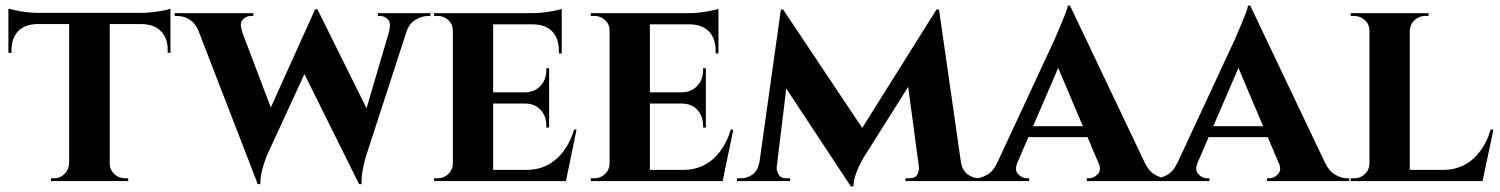

<svg xmlns="http://www.w3.org/2000/svg" viewBox="-20 -647 5361 686"><path d="M372 -597V0H227V-597ZM589 -601V-561H10V-601ZM589 -564V-458H579V-467Q580 -510 555.5 -535Q531 -560 488 -561V-564ZM589 -616V-591L484 -601Q503 -601 525 -603.5Q547 -606 565 -609.5Q583 -613 589 -616ZM229 -63V0H162V-10Q162 -10 167.5 -10Q173 -10 173 -10Q195 -10 210.5 -25.5Q226 -41 227 -63ZM369 -63H372Q372 -41 388 -25.5Q404 -10 427 -10Q427 -10 432.5 -10Q438 -10 438 -10V0H369ZM112 -564V-561Q68 -560 44.5 -535Q21 -510 21 -467V-458H10V-564ZM10 -616Q19 -614 36.5 -610Q54 -606 75.5 -603.5Q97 -601 115 -601L10 -591Z M667 -594H822L957 -238L901 11ZM1114 -614 1132 -522 933 -90Q933 -90 927.5 -75Q922 -60 916 -37Q910 -14 910 11H901L874 -100L1106 -614ZM1114 -614 1310 -219 1263 11 1048 -422ZM1452 -594 1288 -90Q1288 -90 1283.5 -74Q1279 -58 1275 -34.5Q1271 -11 1272 11H1263L1236 -79L1388 -594ZM1370 -535Q1378 -564 1366.5 -577Q1355 -590 1338 -590H1330V-600H1518V-590Q1518 -590 1514.5 -590Q1511 -590 1511 -590Q1488 -590 1465 -576.5Q1442 -563 1433 -535ZM845 -535H690Q679 -563 658 -576.5Q637 -590 612 -590Q612 -590 608 -590Q604 -590 604 -590V-600H885V-590H876Q860 -590 847.5 -577Q835 -564 845 -535Z M1742 -600V0H1598V-600ZM1976 -40 1999 0H1740V-40ZM1942 -317V-277H1740V-317ZM1987 -600V-560H1740V-600ZM2040 -184 2002 0H1829L1860 -40Q1903 -40 1936.5 -57.5Q1970 -75 1994 -107.5Q2018 -140 2031 -184ZM1942 -279V-191H1932V-199Q1932 -232 1911.5 -254.5Q1891 -277 1856 -277V-279ZM1942 -403V-315H1856V-317Q1891 -318 1911.5 -340.5Q1932 -363 1932 -396V-403ZM1987 -562V-456H1977V-465Q1977 -509 1953.5 -534Q1930 -559 1886 -560V-562ZM1987 -615V-591L1882 -600Q1911 -600 1943 -605.5Q1975 -611 1987 -615ZM1601 -63 1605 0H1531V-10Q1531 -10 1537 -10Q1543 -10 1544 -10Q1566 -10 1582 -25.5Q1598 -41 1598 -63ZM1601 -537H1598Q1598 -560 1582 -575Q1566 -590 1544 -590Q1543 -590 1537 -590Q1531 -590 1531 -590V-600H1605Z M2302 -600V0H2158V-600ZM2536 -40 2559 0H2300V-40ZM2502 -317V-277H2300V-317ZM2547 -600V-560H2300V-600ZM2600 -184 2562 0H2389L2420 -40Q2463 -40 2496.5 -57.5Q2530 -75 2554 -107.5Q2578 -140 2591 -184ZM2502 -279V-191H2492V-199Q2492 -232 2471.5 -254.5Q2451 -277 2416 -277V-279ZM2502 -403V-315H2416V-317Q2451 -318 2471.5 -340.5Q2492 -363 2492 -396V-403ZM2547 -562V-456H2537V-465Q2537 -509 2513.5 -534Q2490 -559 2446 -560V-562ZM2547 -615V-591L2442 -600Q2471 -600 2503 -605.5Q2535 -611 2547 -615ZM2161 -63 2165 0H2091V-10Q2091 -10 2097 -10Q2103 -10 2104 -10Q2126 -10 2142 -25.5Q2158 -41 2158 -63ZM2161 -537H2158Q2158 -560 2142 -575Q2126 -590 2104 -590Q2103 -590 2097 -590Q2091 -590 2091 -590V-600H2165Z M3326 -613 3334 -510 3065 -83Q3065 -83 3056 -66.5Q3047 -50 3038.5 -27Q3030 -4 3029 19H3020L2981 -63ZM2711 -64V0H2613V-10Q2613 -10 2619.5 -10Q2626 -10 2626 -10Q2651 -10 2669.5 -24Q2688 -38 2692 -64ZM2755 -50Q2754 -39 2761.5 -24.5Q2769 -10 2789 -10H2803V0H2743L2749 -50ZM2770 -613H2778L2812 -517L2749 0H2684ZM2778 -613 3074 -170 3020 19 2754 -384ZM3335 -613 3423 0H3270L3221 -365L3326 -613ZM3395 -64H3414Q3419 -38 3437.5 -24Q3456 -10 3479 -10Q3479 -10 3486 -10Q3493 -10 3493 -10V0H3395ZM3263 -50H3269L3275 0H3215V-10H3229Q3251 -10 3258 -24.5Q3265 -39 3263 -50Z M3803 -627 4099 -5H3930L3744 -444ZM3615 -66Q3604 -39 3618 -24.5Q3632 -10 3649 -10H3657V0H3457V-10Q3457 -10 3461 -10Q3465 -10 3465 -10Q3485 -10 3507 -22.5Q3529 -35 3543 -66ZM3803 -627 3805 -507 3588 -3H3514L3748 -506Q3750 -512 3757 -527.5Q3764 -543 3772 -562.5Q3780 -582 3787 -599.5Q3794 -617 3795 -627ZM3890 -196V-157H3635V-196ZM3905 -66H4070Q4085 -35 4107 -22.5Q4129 -10 4149 -10Q4149 -10 4153 -10Q4157 -10 4157 -10V0H3863V-10H3871Q3888 -10 3902 -24.5Q3916 -39 3905 -66Z M4447 -627 4743 -5H4574L4388 -444ZM4259 -66Q4248 -39 4262 -24.5Q4276 -10 4293 -10H4301V0H4101V-10Q4101 -10 4105 -10Q4109 -10 4109 -10Q4129 -10 4151 -22.5Q4173 -35 4187 -66ZM4447 -627 4449 -507 4232 -3H4158L4392 -506Q4394 -512 4401 -527.5Q4408 -543 4416 -562.5Q4424 -582 4431 -599.5Q4438 -617 4439 -627ZM4534 -196V-157H4279V-196ZM4549 -66H4714Q4729 -35 4751 -22.5Q4773 -10 4793 -10Q4793 -10 4797 -10Q4801 -10 4801 -10V0H4507V-10H4515Q4532 -10 4546 -24.5Q4560 -39 4549 -66Z M5017 -600V0H4873V-600ZM5250 -40 5274 0H5015V-40ZM5316 -184 5277 0H5104L5135 -40Q5178 -40 5211.5 -57.5Q5245 -75 5269 -107.5Q5293 -140 5306 -184ZM4876 -63 4880 0H4806V-10Q4806 -10 4812 -10Q4818 -10 4819 -10Q4841 -10 4857 -25.5Q4873 -41 4873 -63ZM5015 -537V-600H5084V-590Q5083 -590 5077.5 -590Q5072 -590 5072 -590Q5050 -590 5034 -575Q5018 -560 5017 -537ZM4876 -537H4873Q4873 -560 4856.5 -575Q4840 -590 4818 -590Q4817 -590 4811.5 -590Q4806 -590 4806 -590V-600H4876Z"/></svg>

Font: Cinzel
Style: Bold
Weight: 700
Designer: Natanael Gama
Version: Version 2.000